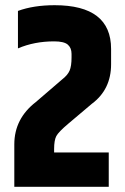

<svg xmlns="http://www.w3.org/2000/svg" viewBox="-20 -718 482 738"><path d="M49 -676Q109 -698 190 -698Q407 -698 407 -530V-471Q407 -374 333 -319L243 -243Q205 -211 196.5 -195Q188 -179 188 -145V-132H398V0H35V-163Q35 -262 118 -326L218 -412Q240 -429 247.5 -446.5Q255 -464 255 -497V-511Q255 -534 240.5 -546.5Q226 -559 188 -559Q112 -559 49 -532Z"/></svg>

Font: Khand Black
Style: Regular
Weight: 900
Designer: Sanchit Sawaria and Jyotish Sonowal (Devanagari), Satya Rajpurohit (Latin)
Foundry: Indian Type Foundry
Version: Version 2.000;PS 1.0;hotconv 1.0.79;makeotf.lib2.5.61930